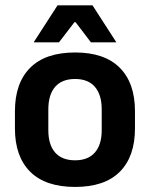

<svg xmlns="http://www.w3.org/2000/svg" viewBox="-20 -706 577 739"><path d="M269 13.5Q155 13.5 96.2 -45Q37.5 -103.5 37.5 -211.5V-278Q37.5 -386.5 96.2 -445.2Q155 -504 269 -504Q382.5 -504 441 -445.2Q499.5 -386.5 499.5 -278V-211.5Q499.5 -103.5 441.2 -45Q383 13.5 269 13.5ZM269 -89Q319 -89 345.2 -119Q371.5 -149 371.5 -205V-284.5Q371.5 -341.5 345.2 -371.8Q319 -402 269 -402Q218.5 -402 192.2 -371.8Q166 -341.5 166 -284.5V-205Q166 -149 192.2 -119Q218.5 -89 269 -89ZM201.5 -685.5H336L427 -544.5V-543H330L271 -620.5H266.5L207 -543H110.5V-544.5Z"/></svg>

Font: Anek Gurmukhi Medium SemiBold
Style: Regular
Weight: 600
Version: Version 1.003